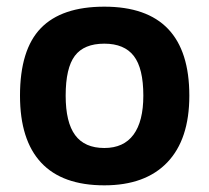

<svg xmlns="http://www.w3.org/2000/svg" viewBox="-20 -541 627 576"><path d="M40 -254Q40 -392 102.5 -456.5Q165 -521 293 -521Q548 -521 548 -254Q548 -123 482 -54Q416 15 293 15Q167 15 103.5 -53Q40 -121 40 -254ZM410 -254Q410 -336 381.5 -373Q353 -410 293 -410Q232 -410 204.5 -373.5Q177 -337 177 -254Q177 -174 205.5 -135.5Q234 -97 293 -97Q351 -97 380.5 -137Q410 -177 410 -254Z"/></svg>

Font: XXII Aven Bold
Style: Regular
Weight: 700
Designer: Lecter Johnson
Foundry: Doubletwo Studios
Version: Version 1.001